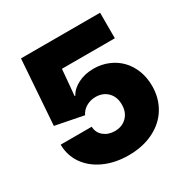

<svg xmlns="http://www.w3.org/2000/svg" viewBox="-167 -872 1003 1027"><g transform="rotate(-30 334.5 -358.5)"><path d="M339.5 9.9Q256.7 9.9 191.1 -19.5Q125.4 -49 88.4 -101.7Q51.5 -154.5 51.1 -221.6H242.9Q244 -184.7 271.7 -161.9Q299.4 -139.2 339.5 -139.2Q384.9 -139.2 413.5 -168.1Q442.1 -197.1 441.8 -244.3Q442.1 -291.5 413.5 -320.5Q384.9 -349.4 339.5 -349.4Q307.9 -349.4 281.6 -334.2Q255.3 -318.9 242.9 -292.6L69.6 -326.7L98 -727.3H586.6V-569.6H259.9L245.7 -409.1H250Q267.4 -442.8 309.7 -464.3Q351.9 -485.8 406.2 -485.8Q454.2 -485.8 496.1 -468.2Q538 -450.6 568 -419.7Q598 -388.8 615.1 -345Q632.1 -301.1 632.1 -250Q632.1 -174.4 596.2 -115.4Q560.4 -56.5 493.6 -23.3Q426.8 9.9 339.5 9.9Z"/></g></svg>

Font: Karasuma Gothic
Style: Black
Weight: 900
Designer: Rasmus Andersson / Ryoko Nishizuka
Foundry: Genbu
Version: Version 1.00